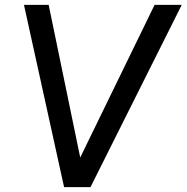

<svg xmlns="http://www.w3.org/2000/svg" viewBox="-20 -765 763 785"><path d="M242 0 78 -745H179L308 -121L612 -745H723L350 0Z"/></svg>

Font: Plus Jakarta Sans Medium
Style: Italic
Weight: 500
Italic angle: -8°
Designer: Gumpita Rahayu
Foundry: Tokotype
Version: Version 2.071; ttfautohint (v1.8.4.7-5d5b);gftools[0.9.29]